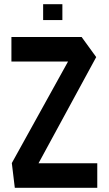

<svg xmlns="http://www.w3.org/2000/svg" viewBox="-20 -888 514 908"><path d="M34 -597V-713H366L353 -597ZM134 -64 36 -116V-117L366 -713L435 -618ZM50 0 36 -116H440V0ZM184 -793V-868H275V-793Z"/></svg>

Font: Foldit Medium
Style: Regular
Weight: 500
Version: Version 1.003